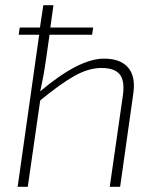

<svg xmlns="http://www.w3.org/2000/svg" viewBox="-20 -720 610 740"><path d="M171 -586 157 -489Q149 -431 135 -368Q284 -494 381 -494Q444 -494 473.5 -460Q503 -426 494 -361L443 0H403L454 -355Q461 -410 441 -434Q421 -458 371 -458Q322 -458 268 -428Q214 -398 135 -333L87 0H48L131 -586H52L56 -614H134L147 -700H186L174 -614H339L335 -586Z"/></svg>

Font: Exo 2.0 Extra Light
Style: Italic
Weight: 250
Italic angle: -8°
Designer: Natanael Gama
Version: Version 1.001;PS 001.001;hotconv 1.0.70;makeotf.lib2.5.58329